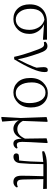

<svg xmlns="http://www.w3.org/2000/svg" viewBox="1100 -1664 769 3008"><g transform="rotate(90 1484.0 -160.5)"><path d="M285.2 -23.4Q357.4 -23.4 402.8 -79.6Q448.2 -135.7 448.2 -239.3Q448.2 -320.3 406.7 -386.2Q365.2 -452.1 289.1 -472.7Q118.2 -453.1 118.2 -254.9Q118.2 -148.4 166.5 -85.9Q214.8 -23.4 285.2 -23.4ZM603.5 -449.2 360.4 -466.8Q428.7 -437.5 470.2 -374.5Q511.7 -311.5 511.7 -240.2Q511.7 -127 443.8 -56.6Q376 13.7 279.3 13.7Q176.8 13.7 112.8 -55.7Q48.8 -125 48.8 -241.2Q48.8 -369.1 122.1 -440.4Q195.3 -511.7 325.2 -511.7L601.6 -512.7Z M641.6 -463.9 632.8 -486.3Q658.2 -519.5 703.1 -519.5Q741.2 -519.5 766.6 -488.3Q792 -457 817.4 -382.8Q888.7 -176.8 909.2 -54.7Q996.1 -224.6 1024.4 -301.8Q1033.2 -325.2 1041 -349.6Q1032.2 -429.7 1032.2 -462.9Q1032.2 -525.4 1077.1 -525.4Q1093.8 -525.4 1104.5 -514.6Q1109.4 -493.2 1109.4 -470.7Q1109.4 -328.1 910.2 1L871.1 2Q857.4 -64.5 834.5 -140.1Q811.5 -215.8 799.3 -250Q787.1 -284.2 754.9 -373Q734.4 -427.7 717.3 -447.8Q700.2 -467.8 672.9 -467.8Q659.2 -467.8 641.6 -463.9Z M1428.7 13.7Q1332 13.7 1267.1 -54.7Q1202.1 -123 1202.1 -253.9Q1202.1 -378.9 1273.9 -452.1Q1345.7 -525.4 1438.5 -525.4Q1537.1 -525.4 1600.6 -455.1Q1664.1 -384.8 1664.1 -261.7Q1664.1 -132.8 1592.8 -59.6Q1521.5 13.7 1428.7 13.7ZM1436.5 -23.4Q1511.7 -23.4 1553.7 -83.5Q1595.7 -143.6 1595.7 -235.4Q1595.7 -351.6 1550.8 -420.4Q1505.9 -489.3 1431.6 -489.3Q1358.4 -489.3 1314.9 -429.2Q1271.5 -369.1 1271.5 -276.4Q1271.5 -154.3 1318.8 -88.9Q1366.2 -23.4 1436.5 -23.4Z M2298.8 -52.7 2307.6 -34.2Q2279.3 13.7 2229.5 13.7Q2190.4 13.7 2172.9 -17.1Q2155.3 -47.9 2153.3 -116.2Q2097.7 13.7 1996.1 13.7Q1958 13.7 1922.4 -8.8Q1886.7 -31.2 1865.2 -71.3L1885.7 189.5L1823.2 204.1L1812.5 197.3L1829.1 -100.6L1814.5 -506.8L1880.9 -523.4L1889.6 -514.6Q1886.7 -435.5 1881.3 -310.1Q1876 -184.6 1875 -134.8Q1919.9 -47.9 2003.9 -47.9Q2050.8 -47.9 2086.9 -76.2Q2123 -104.5 2152.3 -168L2147.5 -506.8L2212.9 -523.4L2221.7 -514.6Q2202.1 -176.8 2203.1 -124Q2204.1 -75.2 2214.8 -57.6Q2225.6 -40 2252 -40Q2273.4 -40 2298.8 -52.7Z M2786.1 -456.1 2793 -130.9Q2793.9 -80.1 2809.1 -61.5Q2824.2 -43 2856.4 -43Q2878.9 -43 2910.2 -55.7L2917 -37.1Q2886.7 13.7 2832 13.7Q2781.2 13.7 2757.3 -16.6Q2733.4 -46.9 2733.4 -114.3Q2733.4 -218.8 2741.2 -456.1H2551.8Q2549.8 -220.7 2537.1 -93.8Q2532.2 -40 2504.9 -13.7Q2477.5 12.7 2434.6 12.7Q2411.1 12.7 2397.5 1Q2383.8 -10.7 2383.8 -30.3Q2383.8 -56.6 2405.3 -69.3Q2439.5 -76.2 2495.1 -76.2Q2513.7 -236.3 2517.6 -454.1L2353.5 -436.5L2348.6 -466.8Q2426.8 -510.7 2555.7 -510.7H2938.5L2941.4 -452.1Z"/></g></svg>

Font: GenYoMin TW TTF Light
Style: Regular
Weight: 300
Version: Version 1.300